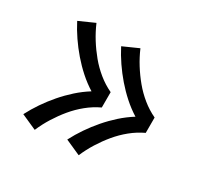

<svg xmlns="http://www.w3.org/2000/svg" viewBox="-116 -741 832 802"><g transform="rotate(30 300.0 -340.0)"><path d="M348 -82 274 -115Q291 -148 312.5 -179.5Q334 -211 359 -240Q384 -269 412.5 -294.5Q441 -320 473 -340Q441 -360 412.5 -385.5Q384 -411 359 -440Q334 -469 312.5 -500.5Q291 -532 274 -565L348 -598Q363 -563 383 -531Q403 -499 427 -470Q451 -441 480.5 -417Q510 -393 544 -377V-303Q510 -287 480.5 -263Q451 -239 427 -210Q403 -181 383 -149Q363 -117 348 -82ZM136 -82 62 -115Q79 -148 100.5 -179.5Q122 -211 147 -240Q172 -269 200.5 -294.5Q229 -320 261 -340Q229 -360 200.5 -385.5Q172 -411 147 -440Q122 -469 100.5 -500.5Q79 -532 62 -565L136 -598Q151 -563 171 -531Q191 -499 215 -470Q239 -441 268.5 -417Q298 -393 332 -377V-303Q298 -287 268.5 -263Q239 -239 215 -210Q191 -181 171 -149Q151 -117 136 -82Z"/></g></svg>

Font: Nova
Style: Regular
Weight: 400
Monospace: yes
Designer: Belleve Invis
Foundry: Belleve Invis
Version: Version 24.1.4; ttfautohint (v1.8.4)